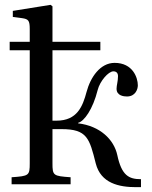

<svg xmlns="http://www.w3.org/2000/svg" viewBox="-20 -762 630 794"><path d="M20 -554H103V-87C103 -36 100 -34 28 -29V0H272V-29C200 -34 197 -36 197 -87V-228H235C340 -228 350 -190 376 -86C397 -4 472 12 543 12H563V-21C513 -21 483 -36 465 -121C451 -185 394 -241 303 -252V-254C328 -260 364 -310 384 -390C393 -426 428 -467 449 -467C461 -467 468 -460 468 -447C468 -426 462 -409 462 -395C462 -366 492 -363 505 -363C540 -363 550 -393 550 -409C550 -441 529 -502 454 -502C394 -502 354 -442 338 -382C322 -322 299 -263 214 -263H197V-554H395V-589H197V-736L189 -742L33 -717V-692L71 -687C97 -683 103 -678 103 -642V-589H20Z"/></svg>

Font: Lingua Franca
Style: Regular
Weight: 400
Version: Version 1.19